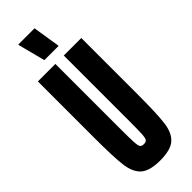

<svg xmlns="http://www.w3.org/2000/svg" viewBox="-291 -906 938 938"><g transform="rotate(-45 177.5 -437.5)"><path d="M27 -301V-688H148V-246Q148 -173 149.5 -147Q151 -121 156.5 -113Q162 -105 177 -105Q192 -105 197.5 -113Q203 -121 204.5 -147Q206 -173 206 -246V-688H327V-301Q327 -165 319.5 -106.5Q312 -48 281 -20Q250 8 177 8Q104 8 73 -20Q42 -48 34.5 -106.5Q27 -165 27 -301ZM123 -739 87 -878V-883H199L221 -744V-739Z"/></g></svg>

Font: Saira Ultra Condensed ExtraBold
Style: Regular
Weight: 800
Width: 1
Designer: Hector Gatti with collaboration of the Omnibus-Type team
Foundry: Omnibus-Type
Version: Version 1.001; ttfautohint (v1.8)